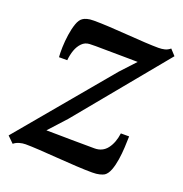

<svg xmlns="http://www.w3.org/2000/svg" viewBox="-112 -658 729 765"><g transform="rotate(20 252.5 -275.5)"><path d="M379 -466Q366 -466 344 -466.5Q322 -467 296 -467Q270 -467 245 -467.5Q220 -468 201 -468Q182 -468 174.5 -467.5Q155.5 -466.5 142.5 -453.2Q129.5 -440 122.2 -419.8Q115 -399.5 113 -376.5H78Q76.5 -393 77.2 -418.8Q78 -444.5 82 -472Q86 -499.5 93.5 -521Q101 -542.5 113.5 -550.5Q119 -554.5 130 -557.8Q141 -561 159.5 -561Q186.5 -561 224.5 -559Q262.5 -557 302.8 -554Q343 -551 379 -549Q415 -547 437 -547Q451.5 -547 463.8 -550Q476 -553 486.5 -562L509 -537.5L197 -158.5L130.5 -85.5Q150.5 -85.5 179 -85Q207.5 -84.5 237.8 -84.2Q268 -84 294 -83.8Q320 -83.5 335 -83.5Q369 -83.5 388.5 -109Q408 -134.5 413.5 -175.5H448.5Q448 -155 446.8 -128.8Q445.5 -102.5 441.5 -76.2Q437.5 -50 429.8 -29.5Q422 -9 409.5 -0.5Q403 3.5 390.2 6.8Q377.5 10 359 10Q331 10 291.2 7.8Q251.5 5.5 209.2 2.5Q167 -0.5 130.5 -2.8Q94 -5 72 -5Q59 -5 45.8 -1.2Q32.5 2.5 22.5 11L-4 -15L321.5 -404Z"/></g></svg>

Font: Merriweather 28pt Medium
Style: Italic
Weight: 500
Italic angle: -7.8°
Version: Version 2.101